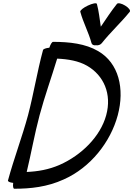

<svg xmlns="http://www.w3.org/2000/svg" viewBox="-20 -1108 818 1179"><path d="M605 -843C658 -910 723 -969 777 -1036C783 -1044 770 -1061 748 -1074C727 -1087 704 -1092 698 -1084C662 -1039 631 -991 599 -944C592 -991 587 -1039 575 -1084C572 -1092 548 -1087 520 -1074C492 -1061 471 -1044 473 -1036C491 -969 524 -910 542 -843C545 -833 556 -828 570 -830C583 -828 597 -833 605 -843ZM244 -800C208 -667 187 -533 152 -400C116 -267 65 -133 29 0C27 7 41 13 61 15C58 36 61 51 68 51C168 51 270 40 371 -6C536 -79 659 -236 703 -400C747 -564 709 -721 583 -794C505 -840 406 -851 306 -851C299 -851 290 -836 283 -815C262 -813 245 -807 244 -800ZM223 -400C254 -516 296 -632 331 -748C398 -745 463 -734 515 -704C617 -645 668 -531 632 -400C596 -269 480 -155 347 -96C279 -66 211 -55 144 -52C172 -168 192 -284 223 -400Z"/></svg>

Font: Nupuram Medium Oblique
Style: Regular
Weight: 500
Designer: Santhosh Thottingal (santhosh.thottingal@gmail.com)
Foundry: SMC
Version: Version 1.000